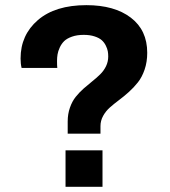

<svg xmlns="http://www.w3.org/2000/svg" viewBox="-20 -718 653 738"><path d="M240.2 -204.1V-251Q240.2 -279.8 248.8 -304.2Q257.3 -328.6 271 -345.7Q284.7 -362.8 301.5 -377.7Q318.4 -392.6 335 -405.8Q351.6 -418.9 365.2 -432.4Q378.9 -445.8 387.5 -463.4Q396 -481 396 -501Q396 -511.7 394.3 -521.2Q392.6 -530.8 386.7 -542.7Q380.9 -554.7 371.1 -563.5Q361.3 -572.3 343.5 -578.1Q325.7 -584 301.8 -584Q275.9 -584 256.6 -577.1Q237.3 -570.3 226.8 -560.1Q216.3 -549.8 209.7 -535.4Q203.1 -521 201.2 -509Q199.2 -497.1 199.2 -483.9Q199.2 -465.8 200.2 -457H63Q59.1 -472.7 59.1 -493.2Q59.1 -583.5 125.7 -640.9Q192.4 -698.2 312 -698.2Q419.9 -698.2 482.9 -650.1Q545.9 -602.1 545.9 -515.1Q545.9 -480 535.9 -450.7Q525.9 -421.4 510 -401.4Q494.1 -381.3 475.1 -364.3Q456.1 -347.2 437 -333Q418 -318.8 402.1 -304.7Q386.2 -290.5 376.2 -272.2Q366.2 -253.9 366.2 -232.9V-204.1ZM231.9 0V-140.1H374V0Z"/></svg>

Font: Archivo
Style: Bold
Weight: 700
Designer: Hector Gatti
Foundry: Omnibus-Type
Version: Version 2.001